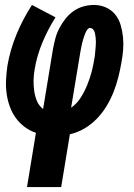

<svg xmlns="http://www.w3.org/2000/svg" viewBox="-20 -540 540 775"><path d="M89 215 125 -4Q100 -12 79 -28Q58 -44 43 -65Q28 -86 19 -111.5Q10 -137 6.5 -164Q3 -191 4.5 -219Q6 -247 10 -275Q21 -339 46.5 -401Q72 -463 109 -520L204 -470Q173 -421 151 -368Q129 -315 120 -261Q116 -239 115.5 -217Q115 -195 118 -173.5Q121 -152 129 -132.5Q137 -113 154 -100L194 -343Q198 -364 203.5 -385Q209 -406 219.5 -426Q230 -446 244 -464Q258 -482 276.5 -495Q295 -508 316.5 -514Q338 -520 359 -520Q385 -520 407.5 -510Q430 -500 445 -481.5Q460 -463 467 -439Q474 -415 476.5 -390Q479 -365 477 -339Q475 -313 470 -287Q465 -258 457.5 -228Q450 -198 438.5 -169Q427 -140 410.5 -112.5Q394 -85 371.5 -61.5Q349 -38 321 -21.5Q293 -5 262 2L227 215ZM267 -105Q291 -122 306.5 -147Q322 -172 332.5 -198Q343 -224 350 -250.5Q357 -277 361 -304Q363 -313 363.5 -321.5Q364 -330 365 -338.5Q366 -347 366.5 -355.5Q367 -364 367 -372.5Q367 -381 366 -389Q365 -397 363.5 -405Q362 -413 357 -420Q352 -427 343 -427Q337 -427 332.5 -420.5Q328 -414 325 -407.5Q322 -401 320 -394.5Q318 -388 316 -381.5Q314 -375 312 -368Q310 -361 309 -354.5Q308 -348 306.5 -341.5Q305 -335 304 -328Z"/></svg>

Font: Iosevka SS18 Heavy
Style: Italic
Weight: 900
Italic angle: -9°
Monospace: yes
Designer: Belleve Invis
Foundry: Belleve Invis
Version: Version 25.1.1; ttfautohint (v1.8.4)